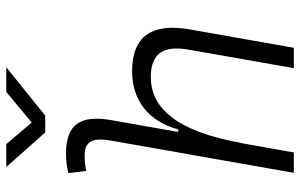

<svg xmlns="http://www.w3.org/2000/svg" viewBox="-196 -782 978 626"><g transform="rotate(-90 293.0 -469.0)"><path d="M383.8 0H450.2L510.3 -340.3C531.7 -463.4 486.8 -527.3 374.5 -527.3C277.3 -527.3 210 -472.7 184.1 -377H175.8L214.4 -595.7C231.9 -696.3 200.2 -742.7 106 -742.7C84.5 -742.7 63 -740.7 41.5 -734.9L48.8 -676.8C65.9 -680.7 83 -682.1 100.1 -682.1C145.5 -682.1 158.2 -654.8 147.5 -595.7L42.5 0H108.9L140.6 -178.2L139.2 -167.5C178.7 -391.1 258.8 -466.3 355 -466.3C431.2 -466.3 458.5 -425.3 444.3 -344.2ZM174.3 -810.5H229L386.7 -937.5H306.2L206.5 -854.5L136.2 -937.5H61.5Z"/></g></svg>

Font: Cascadia Code NF Light
Style: Italic
Weight: 300
Italic angle: -10°
Monospace: yes
Designer: Aaron Bell
Foundry: Saja Typeworks
Version: Version 2404.023